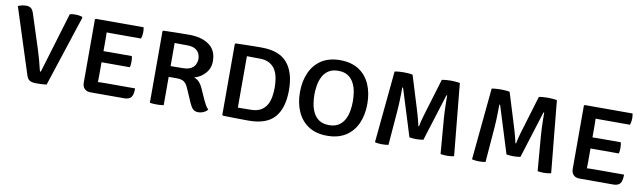

<svg xmlns="http://www.w3.org/2000/svg" viewBox="-37 -987 4796 1430"><g transform="rotate(10 2361.0 -272.0)"><path d="M405.5 -545.5Q417 -548.5 427 -549.5Q437 -550.5 447 -550.5Q458 -550.5 471.5 -549Q485 -547.5 498 -543L502.5 -537L326.5 0.5Q309.5 3 287.5 3.8Q265.5 4.5 245.5 4.5Q220 4.5 201.5 -4Q183 -12.5 173.5 -43L14 -538.5Q28.5 -545 44.2 -548.5Q60 -552 76 -552Q98 -552 111.8 -541.5Q125.5 -531 134.5 -502L217 -246.5Q227.5 -213.5 238.8 -173Q250 -132.5 259 -93.5Q261 -86 267 -86Z M980.5 -86Q980.5 -37 965 -18.2Q949.5 0.5 914 0.5H657.5Q629.5 0.5 613 -16Q596.5 -32.5 596.5 -61.5V-540L602 -545.5H964Q966.5 -534.5 967 -524Q967.5 -513.5 967.5 -504.5Q967.5 -495.5 965.5 -483.2Q963.5 -471 959.5 -459.5H757Q747 -459.5 731.2 -459.5Q715.5 -459.5 699.5 -460Q699.5 -448 700 -435.8Q700.5 -423.5 700.5 -408V-318.5Q716.5 -318.5 732 -318.8Q747.5 -319 757 -319H914.5Q917.5 -309 918.5 -297Q919.5 -285 919.5 -277Q919.5 -268 918.5 -256.2Q917.5 -244.5 914.5 -234.5H757Q747.5 -234.5 732 -234.5Q716.5 -234.5 700.5 -234.5V-129.5Q700.5 -116.5 700 -105.2Q699.5 -94 699.5 -84.5Q713 -85 726.8 -85.5Q740.5 -86 760 -86Z M1516 -385.5Q1516 -331.5 1481.2 -293Q1446.5 -254.5 1399.5 -243Q1424.5 -233.5 1440 -216.5Q1455.5 -199.5 1466.5 -174L1504 -90Q1513 -70.5 1523 -53.2Q1533 -36 1544.5 -25.5Q1534.5 -11.5 1514.8 -2.2Q1495 7 1474 7Q1448 7 1434 -6.5Q1420 -20 1408 -47L1359.5 -158Q1347 -187 1328.8 -200.5Q1310.5 -214 1273.5 -214H1212V0Q1199.5 2.5 1185.8 3.2Q1172 4 1160 4Q1149 4 1134 3.2Q1119 2.5 1107.5 0V-540.5L1113 -546Q1166 -547.5 1213.2 -548.5Q1260.5 -549.5 1309 -549.5Q1401.5 -549.5 1458.8 -509.2Q1516 -469 1516 -385.5ZM1212 -470.5V-295.5Q1237.5 -295.5 1262 -296Q1286.5 -296.5 1302 -296.5Q1343.5 -296.5 1366.2 -309.8Q1389 -323 1398 -343.2Q1407 -363.5 1407 -384Q1407 -405 1398 -424.5Q1389 -444 1366.8 -456.8Q1344.5 -469.5 1305 -469.5Q1285 -469.5 1259.5 -469.8Q1234 -470 1212 -470.5Z M2111.5 -272Q2111.5 -136.5 2051 -66.5Q1990.5 3.5 1854.5 3.5Q1817.5 3.5 1787.8 3Q1758 2.5 1728 2Q1698 1.5 1660 0.5L1654.5 -5V-540.5L1660 -546Q1698.5 -547 1728.5 -547.8Q1758.5 -548.5 1788 -549Q1817.5 -549.5 1854.5 -549.5Q1990 -549.5 2050.8 -477.2Q2111.5 -405 2111.5 -272ZM2003.5 -272Q2003.5 -305.5 1998 -339.8Q1992.5 -374 1977 -402.5Q1961.5 -431 1931.8 -448.5Q1902 -466 1853.5 -466Q1826.5 -466 1805 -466.2Q1783.5 -466.5 1759 -467V-78Q1784 -78 1805.2 -78.5Q1826.5 -79 1853.5 -79Q1902 -79 1931.8 -96.2Q1961.5 -113.5 1977 -142Q1992.5 -170.5 1998 -204.5Q2003.5 -238.5 2003.5 -272Z M2194.5 -272.5Q2194.5 -356.5 2223.8 -421.2Q2253 -486 2309.5 -522.2Q2366 -558.5 2449 -558.5Q2533 -558.5 2589.8 -522.2Q2646.5 -486 2675.2 -421.5Q2704 -357 2704 -272.5Q2704 -188 2674.8 -123.5Q2645.5 -59 2588.8 -23Q2532 13 2449 13Q2365.5 13 2309 -23.5Q2252.5 -60 2223.5 -124.5Q2194.5 -189 2194.5 -272.5ZM2303.5 -272.5Q2303.5 -238.5 2309.5 -202.5Q2315.5 -166.5 2331.2 -136Q2347 -105.5 2375.5 -86.5Q2404 -67.5 2449.5 -67.5Q2494.5 -67.5 2523 -86.5Q2551.5 -105.5 2567.2 -136Q2583 -166.5 2588.8 -202.5Q2594.5 -238.5 2594.5 -272.5Q2594.5 -306.5 2588.8 -342.5Q2583 -378.5 2567.2 -409.2Q2551.5 -440 2523 -459Q2494.5 -478 2449.5 -478Q2404 -478 2375.5 -459Q2347 -440 2331.2 -409.2Q2315.5 -378.5 2309.5 -342.5Q2303.5 -306.5 2303.5 -272.5Z M2862 -545.5Q2877.5 -549 2897.2 -550.2Q2917 -551.5 2931.5 -551.5Q2945.5 -551.5 2965.2 -550.2Q2985 -549 2998 -545.5L3076 -292.5Q3080 -280 3086.2 -257.8Q3092.5 -235.5 3098.5 -212.8Q3104.5 -190 3107 -175.5H3112Q3114 -190 3119.8 -212.8Q3125.5 -235.5 3132 -257.8Q3138.5 -280 3142.5 -292.5L3219 -545.5Q3233 -548.5 3252.8 -550Q3272.5 -551.5 3286.5 -551.5Q3300.5 -551.5 3321.5 -550Q3342.5 -548.5 3355.5 -545.5L3408 -1.5Q3384.5 4.5 3353.5 4.5Q3328.5 4.5 3306 0.5L3284 -267Q3282 -291 3280.8 -322.2Q3279.5 -353.5 3279 -384.5Q3278.5 -415.5 3278.5 -438H3273L3161.5 -82Q3150 -80 3135 -78.8Q3120 -77.5 3108 -77.5Q3096 -77.5 3081.2 -78.8Q3066.5 -80 3056 -82L2945 -438H2939Q2939 -415.5 2938.5 -384.5Q2938 -353.5 2936.8 -322.2Q2935.5 -291 2933.5 -266.5L2912 0.5Q2889.5 4.5 2863.5 4.5Q2832 4.5 2809.5 -1.5Z M3596 -545.5Q3611.5 -549 3631.2 -550.2Q3651 -551.5 3665.5 -551.5Q3679.5 -551.5 3699.2 -550.2Q3719 -549 3732 -545.5L3810 -292.5Q3814 -280 3820.2 -257.8Q3826.5 -235.5 3832.5 -212.8Q3838.5 -190 3841 -175.5H3846Q3848 -190 3853.8 -212.8Q3859.5 -235.5 3866 -257.8Q3872.5 -280 3876.5 -292.5L3953 -545.5Q3967 -548.5 3986.8 -550Q4006.5 -551.5 4020.5 -551.5Q4034.5 -551.5 4055.5 -550Q4076.5 -548.5 4089.5 -545.5L4142 -1.5Q4118.5 4.5 4087.5 4.5Q4062.5 4.5 4040 0.5L4018 -267Q4016 -291 4014.8 -322.2Q4013.5 -353.5 4013 -384.5Q4012.5 -415.5 4012.5 -438H4007L3895.5 -82Q3884 -80 3869 -78.8Q3854 -77.5 3842 -77.5Q3830 -77.5 3815.2 -78.8Q3800.5 -80 3790 -82L3679 -438H3673Q3673 -415.5 3672.5 -384.5Q3672 -353.5 3670.8 -322.2Q3669.5 -291 3667.5 -266.5L3646 0.5Q3623.5 4.5 3597.5 4.5Q3566 4.5 3543.5 -1.5Z M4678.5 -86Q4678.5 -37 4663 -18.2Q4647.5 0.5 4612 0.5H4355.5Q4327.5 0.5 4311 -16Q4294.5 -32.5 4294.5 -61.5V-540L4300 -545.5H4662Q4664.5 -534.5 4665 -524Q4665.5 -513.5 4665.5 -504.5Q4665.5 -495.5 4663.5 -483.2Q4661.5 -471 4657.5 -459.5H4455Q4445 -459.5 4429.2 -459.5Q4413.5 -459.5 4397.5 -460Q4397.5 -448 4398 -435.8Q4398.5 -423.5 4398.5 -408V-318.5Q4414.5 -318.5 4430 -318.8Q4445.5 -319 4455 -319H4612.5Q4615.5 -309 4616.5 -297Q4617.5 -285 4617.5 -277Q4617.5 -268 4616.5 -256.2Q4615.5 -244.5 4612.5 -234.5H4455Q4445.5 -234.5 4430 -234.5Q4414.5 -234.5 4398.5 -234.5V-129.5Q4398.5 -116.5 4398 -105.2Q4397.5 -94 4397.5 -84.5Q4411 -85 4424.8 -85.5Q4438.5 -86 4458 -86Z"/></g></svg>

Font: Signika SC
Style: Regular
Weight: 400
Designer: Anna Giedryś
Foundry: Anna Giedryś
Version: Version 2.000; ttfautohint (v1.8.3) -l 8 -r 50 -G 200 -x 9 -